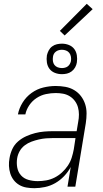

<svg xmlns="http://www.w3.org/2000/svg" viewBox="-20 -979 540 1007"><path d="M160 8Q139 8 118.5 4.5Q98 1 81 -9Q64 -19 52 -34.5Q40 -50 34 -69Q28 -88 27 -108.5Q26 -129 30 -150Q34 -174 44.5 -197Q55 -220 74.5 -237Q94 -254 117.5 -264.5Q141 -275 164.5 -281Q188 -287 212 -289Q236 -291 260 -291H382L390 -339Q394 -359 394 -378.5Q394 -398 389 -416Q384 -434 373 -449Q362 -464 346 -474Q330 -484 311 -487.5Q292 -491 272 -491Q247 -491 221 -485.5Q195 -480 172 -465Q149 -450 133.5 -427Q118 -404 113 -379H74Q80 -411 98.5 -441Q117 -471 145.5 -491.5Q174 -512 207 -520Q240 -528 272 -528Q298 -528 323 -523.5Q348 -519 369 -506.5Q390 -494 404.5 -475Q419 -456 426.5 -433Q434 -410 434 -384.5Q434 -359 430 -333L375 0H334L351 -103Q337 -77 316 -55Q295 -33 269.5 -18.5Q244 -4 215.5 2Q187 8 160 8ZM178 -29Q200 -29 222.5 -33Q245 -37 266 -47.5Q287 -58 305 -74.5Q323 -91 336 -110.5Q349 -130 356 -152Q363 -174 367 -196L376 -255H260Q241 -255 222 -253.5Q203 -252 183.5 -247.5Q164 -243 145 -236Q126 -229 109.5 -216.5Q93 -204 83 -186Q73 -168 70 -149Q66 -124 70.5 -100Q75 -76 90.5 -59Q106 -42 129.5 -35.5Q153 -29 178 -29ZM305 -590Q285 -590 267.5 -597Q250 -604 239.5 -618Q229 -632 226 -651Q223 -670 226 -689Q229 -702 235.5 -714.5Q242 -727 253.5 -735.5Q265 -744 278.5 -747Q292 -750 305 -750Q324 -750 341.5 -743Q359 -736 369.5 -722Q380 -708 383 -689Q386 -670 383 -651Q381 -638 374 -625.5Q367 -613 355.5 -604.5Q344 -596 331 -593Q318 -590 305 -590ZM305 -622Q312 -622 320.5 -624Q329 -626 335.5 -631Q342 -636 346 -643Q350 -650 352 -658Q354 -670 352 -681.5Q350 -693 343.5 -701.5Q337 -710 326.5 -714Q316 -718 305 -718Q297 -718 289 -716Q281 -714 274 -709Q267 -704 263 -697Q259 -690 258 -682Q256 -670 257.5 -658.5Q259 -647 265.5 -638.5Q272 -630 282.5 -626Q293 -622 305 -622ZM319 -793 294 -817 435 -959 466 -931Z"/></svg>

Font: Iosevka SS04 Extralight
Style: Italic
Weight: 200
Italic angle: -9°
Monospace: yes
Designer: Belleve Invis
Foundry: Belleve Invis
Version: Version 19.0.0; ttfautohint (v1.8.4)